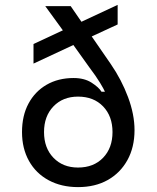

<svg xmlns="http://www.w3.org/2000/svg" viewBox="-20 -755 640 785"><path d="M299 10Q231 10 179 -18Q127 -46 98.5 -97Q70 -148 70 -215Q70 -282 96.5 -331.5Q123 -381 170.5 -408.5Q218 -436 281 -436Q325 -436 354.5 -417Q384 -398 395 -380H409Q405 -390 389 -416.5Q373 -443 345 -480L280 -571L117 -495V-575L237 -631L165 -730H269L313 -666L461 -735V-655L355 -606L433 -493Q477 -429 503.5 -358Q530 -287 530 -223Q530 -153 501 -100.5Q472 -48 420.5 -19Q369 10 299 10ZM299 -70Q363 -70 401.5 -110Q440 -150 440 -215Q440 -280 401.5 -320Q363 -360 299 -360Q237 -360 198.5 -320Q160 -280 160 -215Q160 -150 198.5 -110Q237 -70 299 -70Z"/></svg>

Font: JetBrainsMonoNL NFM
Style: Regular
Weight: 400
Monospace: yes
Designer: Philipp Nurullin, Konstantin Bulenkov
Foundry: JetBrains
Version: Version 2.304; ttfautohint (v1.8.4.7-5d5b);Nerd Fonts 3.3.0